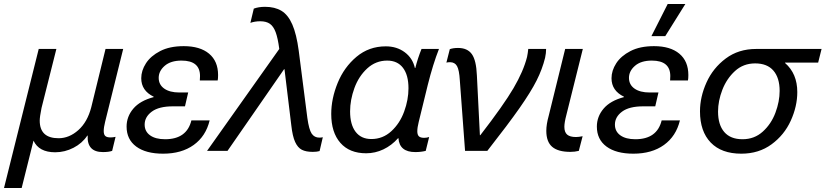

<svg xmlns="http://www.w3.org/2000/svg" viewBox="-51 -752 4115 957"><path d="M500 -67Q512 -67 525 -70L508 0Q491 6 462 6Q422 6 403 -14.5Q384 -35 386 -76H384Q359 -38 315.5 -15.5Q272 7 224 7Q143 7 116 -51L57 185H-31L142 -508H230L156 -214Q147 -169 147 -151Q147 -63 241 -63Q294 -63 339.5 -103.5Q385 -144 404 -218L475 -508H563L473 -145Q466 -117 466 -99Q466 -81 474 -74Q482 -67 500 -67Z M1036 -378Q1036 -360 1034 -351H945Q946 -359 946 -373Q946 -450 854 -450Q800 -450 770 -424Q740 -398 740 -364Q740 -330 767.5 -310.5Q795 -291 843 -291H887L871 -222H811Q741 -222 705.5 -195.5Q670 -169 670 -131Q670 -97 697 -77.5Q724 -58 772 -58Q880 -58 903 -152H994Q975 -73 914.5 -29.5Q854 14 762 14Q676 14 628 -21.5Q580 -57 580 -121Q580 -171 613.5 -210.5Q647 -250 715 -268V-270Q653 -300 653 -362Q653 -400 676.5 -436.5Q700 -473 747.5 -497.5Q795 -522 865 -522Q946 -522 991 -484.5Q1036 -447 1036 -378Z M1438 -499 1481 -164Q1489 -106 1502.5 -86Q1516 -66 1541 -66Q1550 -66 1558 -68L1542 1Q1529 5 1508 5Q1474 5 1453.5 -5.5Q1433 -16 1420 -44.5Q1407 -73 1401 -127L1367 -407H1365L1205 -176L1083 0H981L1341 -508Q1334 -562 1323 -591.5Q1312 -621 1294 -633.5Q1276 -646 1246 -646Q1219 -646 1197 -638L1214 -709Q1238 -718 1270 -718Q1319 -718 1352 -698Q1385 -678 1406 -630Q1427 -582 1438 -499Z M2017 -413H2019Q2031 -461 2050 -508H2137Q2107 -432 2081 -328L2036 -144Q2029 -116 2029 -98Q2029 -80 2037 -72.5Q2045 -65 2063 -65Q2076 -65 2088 -69L2071 0Q2047 6 2019 6Q1940 6 1935 -63H1933Q1901 -27 1860 -7.5Q1819 12 1774 12Q1691 12 1645.5 -40Q1600 -92 1600 -184Q1600 -260 1632 -338.5Q1664 -417 1726 -469Q1788 -521 1872 -521Q1927 -521 1966.5 -491.5Q2006 -462 2017 -413ZM1694 -197Q1694 -131 1721.5 -95Q1749 -59 1800 -59Q1857 -59 1899.5 -98Q1942 -137 1963.5 -196Q1985 -255 1985 -312Q1985 -378 1957.5 -414Q1930 -450 1879 -450Q1822 -450 1779.5 -411Q1737 -372 1715.5 -313Q1694 -254 1694 -197Z M2326 -376 2341 -78H2343Q2459 -228 2508.5 -312.5Q2558 -397 2576 -468Q2580 -487 2582 -508H2671Q2671 -487 2666 -464Q2652 -407 2623.5 -350.5Q2595 -294 2539 -214Q2483 -134 2378 0H2267L2241 -351Q2238 -403 2227 -422.5Q2216 -442 2192 -442Q2182 -442 2174 -440L2191 -507Q2208 -513 2232 -513Q2279 -513 2301 -482Q2323 -451 2326 -376Z M2762 -120Q2762 -93 2776 -81Q2790 -69 2820 -69Q2833 -69 2853 -73L2834 0Q2814 5 2792 5Q2731 5 2701.5 -20Q2672 -45 2672 -100Q2672 -132 2684 -175L2766 -508H2854L2772 -179Q2762 -141 2762 -120Z M3380 -378Q3380 -360 3378 -351H3289Q3290 -359 3290 -373Q3290 -450 3198 -450Q3144 -450 3114 -424Q3084 -398 3084 -364Q3084 -330 3111.5 -310.5Q3139 -291 3187 -291H3231L3215 -222H3155Q3085 -222 3049.5 -195.5Q3014 -169 3014 -131Q3014 -97 3041 -77.5Q3068 -58 3116 -58Q3224 -58 3247 -152H3338Q3319 -73 3258.5 -29.5Q3198 14 3106 14Q3020 14 2972 -21.5Q2924 -57 2924 -121Q2924 -171 2957.5 -210.5Q2991 -250 3059 -268V-270Q2997 -300 2997 -362Q2997 -400 3020.5 -436.5Q3044 -473 3091.5 -497.5Q3139 -522 3209 -522Q3290 -522 3335 -484.5Q3380 -447 3380 -378ZM3196 -572 3277 -732H3365L3265 -572Z M3862 -440V-438Q3923 -385 3923 -293Q3923 -222 3890.5 -150.5Q3858 -79 3794.5 -32.5Q3731 14 3644 14Q3545 14 3491.5 -41.5Q3438 -97 3438 -197Q3438 -269 3470.5 -341Q3503 -413 3566.5 -460.5Q3630 -508 3718 -508H4044L4027 -440ZM3528 -196Q3528 -130 3559 -94Q3590 -58 3650 -58Q3709 -58 3751 -96Q3793 -134 3814 -190Q3835 -246 3835 -299Q3835 -364 3804 -400Q3773 -436 3713 -436Q3654 -436 3612.5 -398Q3571 -360 3549.5 -304.5Q3528 -249 3528 -196Z"/></svg>

Font: CST
Style: Italic
Weight: 400
Italic angle: -14°
Version: Version 1.00